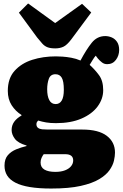

<svg xmlns="http://www.w3.org/2000/svg" viewBox="-20 -857 707 1107"><path d="M275 230Q204 230 152.5 221.5Q101 213 68.5 196Q36 179 21 154.5Q6 130 6 98Q6 60 25 38Q44 16 73.5 4Q103 -8 133 -15V-18Q84 -32 65.5 -57Q47 -82 47 -107Q47 -134 61.5 -154.5Q76 -175 104 -191V-194Q69 -216 47 -250.5Q25 -285 25 -333Q25 -405 64 -448.5Q103 -492 165.5 -512Q228 -532 302 -532Q317 -532 340.5 -530.5Q364 -529 391.5 -524Q419 -519 444 -508Q478 -572 509 -610.5Q540 -649 587 -649Q605 -649 623.5 -641.5Q642 -634 654.5 -616Q667 -598 667 -569Q667 -537 648.5 -512Q630 -487 598 -487Q581 -487 568 -497Q555 -507 544 -520L532 -536Q523 -526 514 -511Q505 -496 497 -483Q527 -456 551 -423.5Q575 -391 575 -337Q575 -287 543 -243.5Q511 -200 450 -173.5Q389 -147 303 -147Q270 -147 246.5 -151Q223 -155 200 -162Q197 -159 193.5 -154Q190 -149 190 -141Q190 -127 199 -120Q208 -113 223 -111.5Q238 -110 256 -110H455Q548 -110 595.5 -74Q643 -38 643 23Q643 43 637 69.5Q631 96 611.5 124Q592 152 552 176Q512 200 445 215Q378 230 275 230ZM299 134Q332 134 355 125Q378 116 390 101Q402 86 402 68Q402 50 390.5 41Q379 32 356 32H232Q225 41 219.5 53.5Q214 66 214 80Q214 108 236.5 121Q259 134 299 134ZM301 -257Q324 -257 336 -277.5Q348 -298 348 -339Q348 -389 336 -409Q324 -429 300 -429Q271 -429 261.5 -402.5Q252 -376 252 -342Q252 -303 264 -280Q276 -257 301 -257ZM299 -578Q271 -578 254 -584.5Q237 -591 224 -605.5Q211 -620 194 -641L89 -784L142 -837L298 -724L453 -835L506 -785L391 -630Q366 -597 345.5 -587.5Q325 -578 299 -578Z"/></svg>

Font: Literata 18pt Black
Style: Regular
Weight: 900
Designer: Latin by Veronika Burian and Jose Scaglione. Greek by Irene Vlachou. Cyrillic by Vera Evstafieva.
Foundry: TypeTogether
Version: Version 3.103;gftools[0.9.29]